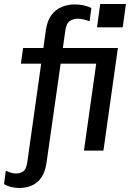

<svg xmlns="http://www.w3.org/2000/svg" viewBox="-72 -750 692 956"><path d="M22 186Q4 186 -16.5 181Q-37 176 -52 167L-43 100Q-33 105 -19.5 109.5Q-6 114 8 114Q26 114 42.5 104Q59 94 64 57L133 -433H32L43 -511H144L157 -604Q164 -648 184 -675Q204 -702 234.5 -715Q265 -728 300 -728Q324 -728 346 -723Q368 -718 383 -710L374 -644Q361 -649 344 -653Q327 -657 316 -657Q294 -657 276 -645.5Q258 -634 253 -596L241 -511H515L443 0H346L407 -433H230L160 58Q151 123 116 154.5Q81 186 22 186ZM411 -614 427 -730H555L539 -614Z"/></svg>

Font: Chivo Mono
Style: Italic
Weight: 400
Italic angle: -8.05°
Monospace: yes
Version: Version 1.008